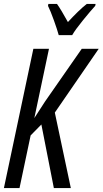

<svg xmlns="http://www.w3.org/2000/svg" viewBox="-20 -964 526 984"><path d="M0 0 151 -714H231L156 -359L211 -444L399 -714H486L261 -387L343 0H256L192 -326L137 -270L80 0ZM281 -784H350Q366 -812 405.5 -860.5Q445 -909 468 -934L470 -944H425Q403 -927 379 -903.5Q355 -880 328 -851Q311 -882 296.5 -906Q282 -930 272 -944H228L226 -934Q239 -908 256.5 -859Q274 -810 281 -784Z"/></svg>

Font: Noto Sans UI Condensed
Style: Italic
Weight: 400
Width: 3
Italic angle: -12°
Designer: Monotype Design Team
Foundry: Monotype Imaging Inc.
Version: Version 1.901